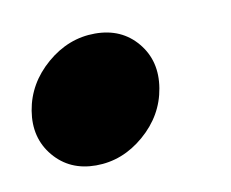

<svg xmlns="http://www.w3.org/2000/svg" viewBox="-37 -221 330 274"><g transform="rotate(-10 127.5 -84.0)"><path d="M83.5 8.8Q45.4 8.8 22.7 -18.3Q0 -45.4 6.3 -84Q12.7 -122.6 44.2 -149.7Q75.7 -176.8 114.3 -176.8Q152.8 -176.8 175.3 -149.7Q197.8 -122.6 191.4 -84Q185.1 -45.4 153.6 -18.3Q122.1 8.8 83.5 8.8Z"/></g></svg>

Font: Inter Display Extra Bold
Style: Italic
Weight: 800
Italic angle: -9.39999°
Designer: Rasmus Andersson
Foundry: rsms
Version: Version 4.000;git-4fc901f